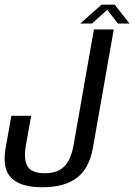

<svg xmlns="http://www.w3.org/2000/svg" viewBox="-22 -802 579 828"><path d="M161.5 5.5Q66.5 5.5 26.8 -34.5Q-13 -74.5 2 -162L27 -302.5H112.5L89.5 -175Q79 -112 97.5 -83.5Q116 -55 171 -55Q226 -55 255.2 -84.2Q284.5 -113.5 295.5 -177.5L383 -675H468.5L378.5 -163.5Q363 -76 309.5 -35.2Q256 5.5 161.5 5.5ZM324 -700.5 416 -782H472.5L536.5 -700.5H486.5L440.5 -759.5L374.5 -700.5Z"/></svg>

Font: Anybody
Style: Italic
Weight: 400
Italic angle: -10°
Designer: Tyler Finck
Foundry: Etcetera Type Company
Version: Version 1.010; ttfautohint (v1.8.3) -l 8 -r 50 -G 200 -x 14 